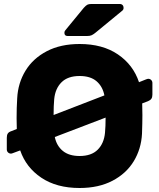

<svg xmlns="http://www.w3.org/2000/svg" viewBox="-20 -930 796 960"><path d="M436 -910H579Q588 -910 593 -904.5Q598 -899 598 -890Q598 -883 593 -878L458 -767Q447 -758 438.5 -754Q430 -750 416 -750H318Q302 -750 302 -766Q302 -774 307 -779L399 -891Q410 -903 417 -906.5Q424 -910 436 -910ZM675 -519 710 -533Q718 -536 721 -536Q730 -536 736 -530Q742 -524 742 -515V-457Q742 -444 737 -436.5Q732 -429 720 -424L691 -413Q692 -394 692 -354Q692 -317 690 -261Q686 -185 648.5 -123.5Q611 -62 542 -26Q473 10 378 10Q263 10 186.5 -41.5Q110 -93 81 -178L46 -165Q39 -162 35 -162Q26 -162 20 -168Q14 -174 14 -183V-241Q14 -255 19 -262.5Q24 -270 36 -274L64 -285Q63 -302 63 -339Q63 -391 66 -439Q70 -515 107.5 -576.5Q145 -638 214 -674Q283 -710 378 -710Q493 -710 569.5 -658Q646 -606 675 -519ZM502 -453Q493 -498 462.5 -524Q432 -550 378 -550Q319 -550 287.5 -518.5Q256 -487 251 -434Q248 -401 248 -355ZM254 -245Q263 -201 294 -175.5Q325 -150 378 -150Q437 -150 468.5 -181.5Q500 -213 505 -266Q508 -298 508 -342Z"/></svg>

Font: Rubik
Style: Regular
Weight: 700
Designer: Hubert & Fischer
Foundry: Hubert & Fischer
Version: Version 1.100